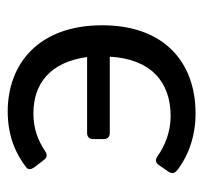

<svg xmlns="http://www.w3.org/2000/svg" viewBox="-34 -480 525 496"><g transform="rotate(-90 228.0 -232.5)"><path d="M187.5 -474.6C122.1 -474.6 75.2 -452.1 42 -425.8C37.1 -420.9 37.1 -415 43 -406.2L62.5 -380.9C68.4 -372.1 76.2 -372.1 85 -377.9C111.3 -395.5 141.6 -408.2 182.6 -408.2C259.8 -408.2 315.4 -364.3 328.1 -269.5H131.8C122.1 -269.5 116.2 -263.7 116.2 -253.9V-226.6C116.2 -216.8 122.1 -210.9 131.8 -210.9H329.1C323.2 -105.5 264.6 -53.7 175.8 -53.7C134.8 -53.7 98.6 -68.4 71.3 -87.9C62.5 -93.8 55.7 -92.8 49.8 -85L32.2 -59.6C26.4 -50.8 27.3 -43.9 35.2 -37.1C75.2 -5.9 127 10.7 182.6 10.7C313.5 10.7 410.2 -69.3 410.2 -230.5C410.2 -395.5 309.6 -474.6 187.5 -474.6Z"/></g></svg>

Font: Ed Sans Neue
Style: Regular
Weight: 400
Designer: Stephen Hutchings
Version: Version 1.004;PS 001.004;hotconv 1.0.88;makeotf.lib2.5.64775